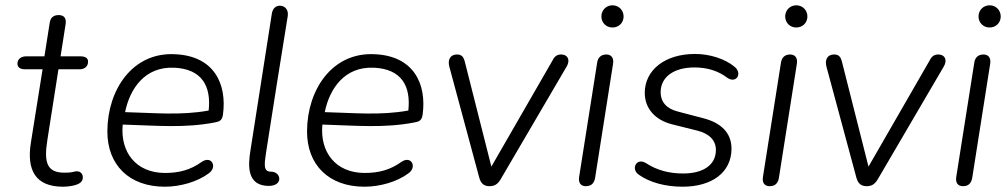

<svg xmlns="http://www.w3.org/2000/svg" viewBox="-20 -698 3811 726"><path d="M218 8C236 8 257 5 270 0C284 -5 295 -14 293 -31C291 -44 281 -52 266 -50C257 -49 254 -45 224 -45C159 -45 145 -81 159 -168L201 -436H281C300 -436 313 -447 313 -465C313 -478 303 -485 284 -485H209L228 -606C232 -629 222 -641 202 -641C183 -641 171 -632 168 -612L148 -485H79C60 -485 46 -475 46 -457C46 -443 57 -436 75 -436H141L97 -160C80 -56 113 8 218 8Z M603 8C661 8 726 -10 770 -43C803 -67 780 -111 743 -86C700 -55 656 -44 604 -44C494 -44 434 -123 444 -227C575 -223 678 -213 792 -235C810 -238 820 -243 823 -264C839 -380 790 -487 641 -493C481 -501 387 -359 386 -203C385 -75 468 8 603 8ZM453 -274C471 -362 527 -447 639 -442C744 -437 779 -372 769 -280C663 -261 567 -271 453 -274Z M1036 -20C1037 -36 1024 -49 1004 -49C976 -49 979 -75 986 -121C1016 -315 1037 -444 1068 -637C1071 -657 1062 -673 1043 -676C1024 -679 1011 -666 1008 -647L927 -129C918 -73 912 5 997 5C1009 5 1034 1 1036 -20Z M1358 8C1416 8 1481 -10 1525 -43C1558 -67 1535 -111 1498 -86C1455 -55 1411 -44 1359 -44C1249 -44 1189 -123 1199 -227C1330 -223 1433 -213 1547 -235C1565 -238 1575 -243 1578 -264C1594 -380 1545 -487 1396 -493C1236 -501 1142 -359 1141 -203C1140 -75 1223 8 1358 8ZM1208 -274C1226 -362 1282 -447 1394 -442C1499 -437 1534 -372 1524 -280C1418 -261 1322 -271 1208 -274Z M1831 6C1851 6 1862 -2 1873 -20L2123 -447C2137 -471 2127 -492 2102 -492C2086 -492 2077 -485 2069 -469L1838 -68L1738 -463C1733 -484 1725 -492 1708 -492C1683 -492 1672 -473 1679 -446L1792 -27C1798 -5 1809 6 1831 6Z M2195 6C2215 6 2226 -4 2230 -24L2298 -456C2302 -478 2292 -492 2273 -492C2253 -492 2241 -481 2238 -461L2170 -30C2166 -7 2176 6 2195 6ZM2296 -594C2320 -594 2338 -612 2338 -636C2338 -659 2320 -678 2296 -678C2272 -678 2254 -659 2254 -636C2254 -612 2272 -594 2296 -594Z M2561 8C2672 8 2746 -46 2746 -136C2746 -196 2706 -234 2639 -251L2544 -276C2499 -287 2478 -314 2478 -349C2478 -407 2528 -443 2606 -443C2654 -443 2696 -430 2730 -404C2764 -380 2789 -421 2757 -446C2722 -475 2665 -494 2608 -494C2493 -494 2418 -432 2418 -347C2418 -287 2458 -244 2521 -228L2617 -204C2661 -193 2687 -168 2687 -131C2687 -74 2639 -42 2563 -42C2511 -42 2464 -54 2423 -81C2386 -104 2364 -58 2396 -37C2437 -8 2496 8 2561 8Z M2890 6C2910 6 2921 -4 2925 -24L2993 -456C2997 -478 2987 -492 2968 -492C2948 -492 2936 -481 2933 -461L2865 -30C2861 -7 2871 6 2890 6ZM2991 -594C3015 -594 3033 -612 3033 -636C3033 -659 3015 -678 2991 -678C2967 -678 2949 -659 2949 -636C2949 -612 2967 -594 2991 -594Z M3257 6C3277 6 3288 -2 3299 -20L3549 -447C3563 -471 3553 -492 3528 -492C3512 -492 3503 -485 3495 -469L3264 -68L3164 -463C3159 -484 3151 -492 3134 -492C3109 -492 3098 -473 3105 -446L3218 -27C3224 -5 3235 6 3257 6Z M3621 6C3641 6 3652 -4 3656 -24L3724 -456C3728 -478 3718 -492 3699 -492C3679 -492 3667 -481 3664 -461L3596 -30C3592 -7 3602 6 3621 6ZM3722 -594C3746 -594 3764 -612 3764 -636C3764 -659 3746 -678 3722 -678C3698 -678 3680 -659 3680 -636C3680 -612 3698 -594 3722 -594Z"/></svg>

Font: SN Pro Light
Style: Italic
Weight: 300
Italic angle: -8.99998°
Designer: Tobias Whetton
Foundry: Supernotes
Version: Version 1.001;Glyphs 3.2 (3249)